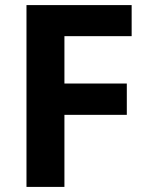

<svg xmlns="http://www.w3.org/2000/svg" viewBox="-20 -734 567 754"><path d="M233 0H84V-714H497V-592H233V-406H478V-283H233Z"/></svg>

Font: Noto Sans Hebrew Thin
Style: Bold
Weight: 700
Version: Version 3.001